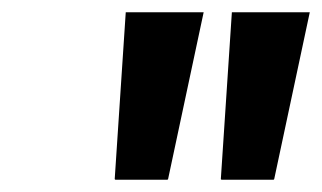

<svg xmlns="http://www.w3.org/2000/svg" viewBox="-20 -877 525 313"><path d="M185 -857 167 -585 168 -584H253L254 -585L312 -857ZM358 -857 340 -585 341 -584H426L427 -585L485 -857Z"/></svg>

Font: Hussar Woodtype
Style: SeBdObl
Weight: 900
Foundry: Cannot Into Space Fonts
Version: Version 1.07